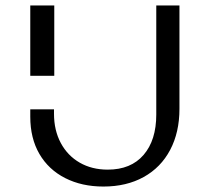

<svg xmlns="http://www.w3.org/2000/svg" viewBox="-20 -678 769 704"><path d="M178 -261Q178 -200 203 -153.5Q228 -107 272.5 -81.5Q317 -56 375 -56Q460 -56 506.5 -110Q553 -164 553 -258V-658H638V-279Q638 -193 604 -128.5Q570 -64 507 -29Q444 6 359 6Q280 6 219 -25Q158 -56 124.5 -113.5Q91 -171 91 -250V-277H178ZM91 -658H179V-400H91Z"/></svg>

Font: Ysabeau SC Medium
Style: Regular
Weight: 500
Designer: Christian Thalmann (Catharsis Fonts)
Version: Version 0.003